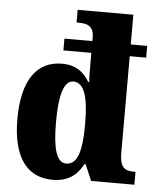

<svg xmlns="http://www.w3.org/2000/svg" viewBox="-54 -806 705 862"><g transform="rotate(5 298.5 -375.0)"><path d="M215 10C283 10 325 -21 352 -73H357L388 0H583V-58H575C532 -58 512 -75 512 -137V-573H586V-626H512V-760H261V-703H269C307 -703 339 -696 339 -642V-626H213V-573H339V-546C339 -509 339 -465 341 -442H336C312 -483 277 -513 212 -513C100 -513 34 -425 34 -249C34 -75 100 10 215 10ZM269 -68C225 -68 208 -134 208 -250C208 -365 225 -437 270 -438C323 -437 339 -364 339 -251C339 -136 323 -68 269 -68Z"/></g></svg>

Font: Noto Serif Georgian Condensed Black
Style: Regular
Weight: 900
Width: 3
Designer: Monotype Design Team, Akaki Razmadze
Foundry: Google LLC
Version: Version 2.003